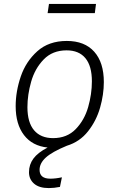

<svg xmlns="http://www.w3.org/2000/svg" viewBox="-20 -743 609 980"><path d="M464 -676H223L230 -723H470ZM182 124Q182 169 237 169Q264 169 296 162L286 211Q256 217 229 217Q180 217 154 194.5Q128 172 128 136Q128 97 150.5 66.5Q173 36 223 10Q145 2 102.5 -53.5Q60 -109 60 -201Q60 -276 86 -352.5Q112 -429 170.5 -481.5Q229 -534 321 -534Q412 -534 461 -479Q510 -424 510 -324Q510 -261 491 -194Q472 -127 429.5 -73Q387 -19 321 1Q246 32 214 61Q182 90 182 124ZM251 -38Q322 -38 366.5 -84Q411 -130 430 -196.5Q449 -263 449 -328Q449 -406 416 -446Q383 -486 320 -486Q248 -486 203 -439.5Q158 -393 139 -326Q120 -259 120 -196Q120 -118 154 -78Q188 -38 251 -38Z"/></svg>

Font: FiraGO Light
Style: Italic
Weight: 300
Italic angle: -8°
Designer: bBox Type GmbH
Foundry: bBox Type GmbH
Version: Version 1.001